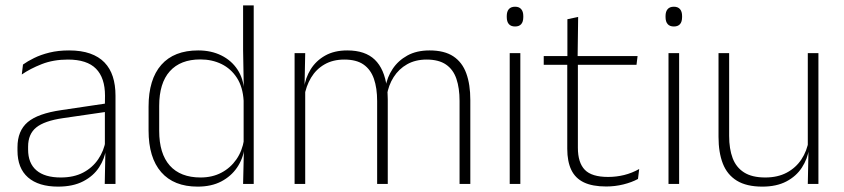

<svg xmlns="http://www.w3.org/2000/svg" viewBox="-20 -684 3140 714"><path d="M409.5 0H369.5L372 -125L370 -131.5V-290L370.5 -328Q370.5 -394.5 337 -428.5Q303.5 -462.5 232.5 -462.5Q178.5 -462.5 135.2 -445.5Q92 -428.5 61 -407L65.5 -444Q82 -456 106.8 -468.2Q131.5 -480.5 164 -488.5Q196.5 -496.5 237 -496.5Q282 -496.5 314.8 -485Q347.5 -473.5 368.5 -451.8Q389.5 -430 399.5 -399Q409.5 -368 409.5 -328.5ZM196 10Q123.5 10 84.2 -24.2Q45 -58.5 45 -124V-136.5Q45 -197.5 83 -229.8Q121 -262 208 -274.5L379.5 -300L381.5 -269L213.5 -244.5Q145 -234.5 114.8 -210Q84.5 -185.5 84.5 -138.5V-128Q84.5 -77 115.5 -50.5Q146.5 -24 206 -24Q254.5 -24 289.2 -42.2Q324 -60.5 345.2 -91.8Q366.5 -123 373 -162L383.5 -131H374.5Q369.5 -94 348.5 -61.8Q327.5 -29.5 289.5 -9.8Q251.5 10 196 10Z M715 10Q626.5 10 579.5 -43.8Q532.5 -97.5 532.5 -199V-287.5Q532.5 -389 579.8 -442.8Q627 -496.5 717 -496.5Q765.5 -496.5 803.2 -477.8Q841 -459 863.2 -425.2Q885.5 -391.5 888 -345.5H901L886 -309.5Q883 -360.5 861 -394.5Q839 -428.5 803.8 -445.8Q768.5 -463 725 -463Q651 -463 611.5 -419Q572 -375 572 -290V-197.5Q572 -112.5 611.5 -68.2Q651 -24 726 -24Q769.5 -24 803.2 -41.8Q837 -59.5 859 -91.2Q881 -123 887.5 -164.5L900.5 -132.5H889Q883.5 -93 861.5 -60.8Q839.5 -28.5 802.8 -9.2Q766 10 715 10ZM923.5 0H884L887 -126.5L886 -140V-347L886.5 -359L884 -497.5V-664H923.5Z M1729 0H1689V-308.5Q1689 -356.5 1677.2 -391Q1665.5 -425.5 1638.5 -444Q1611.5 -462.5 1566.5 -462.5Q1525 -462.5 1494 -445Q1463 -427.5 1443.8 -397.2Q1424.5 -367 1418.5 -328.5L1407 -361.5H1414Q1419.5 -396.5 1440 -427.5Q1460.5 -458.5 1494.8 -477.5Q1529 -496.5 1577.5 -496.5Q1632.5 -496.5 1665.8 -474.5Q1699 -452.5 1714 -411.2Q1729 -370 1729 -312ZM1115 0H1075.5V-486.5H1115L1112.5 -362L1115 -360.5ZM1422 0H1382.5V-308Q1382.5 -356.5 1370.5 -391Q1358.5 -425.5 1332 -444Q1305.5 -462.5 1260.5 -462.5Q1218 -462.5 1186.8 -444.5Q1155.5 -426.5 1136.8 -395.2Q1118 -364 1111.5 -324L1099.5 -356H1110.5Q1115.5 -394 1135.2 -426Q1155 -458 1189 -477.2Q1223 -496.5 1271.5 -496.5Q1338 -496.5 1373.8 -462Q1409.5 -427.5 1418.5 -359.5Q1420.5 -348.5 1421.2 -337.5Q1422 -326.5 1422 -315Z M1915 0H1875.5V-486.5H1915ZM1895.5 -585.5Q1880 -585.5 1872.2 -594.5Q1864.5 -603.5 1864.5 -620.5V-624.5Q1864.5 -641 1872.2 -650Q1880 -659 1895.5 -659Q1910.5 -659 1918.2 -650Q1926 -641 1926 -624.5V-620.5Q1926 -603 1918.2 -594.2Q1910.5 -585.5 1895.5 -585.5Z M2234.5 9.5Q2183 9.5 2151.2 -5.8Q2119.5 -21 2104.5 -52.2Q2089.5 -83.5 2089.5 -130.5V-459H2129V-134.5Q2129 -79 2154.8 -52.5Q2180.5 -26 2241.5 -26Q2272 -26 2301.2 -33.2Q2330.5 -40.5 2357 -55.5L2352.5 -18.5Q2329.5 -6 2298.2 1.8Q2267 9.5 2234.5 9.5ZM2347 -443H2002V-475.5H2351ZM2128 -469.5H2090V-612.5L2130 -621Z M2505.5 0H2466V-486.5H2505.5ZM2486 -585.5Q2470.5 -585.5 2462.8 -594.5Q2455 -603.5 2455 -620.5V-624.5Q2455 -641 2462.8 -650Q2470.5 -659 2486 -659Q2501 -659 2508.8 -650Q2516.5 -641 2516.5 -624.5V-620.5Q2516.5 -603 2508.8 -594.2Q2501 -585.5 2486 -585.5Z M2652 -486.5H2691.5V-178.5Q2691.5 -130.5 2704.5 -96Q2717.5 -61.5 2747 -42.8Q2776.5 -24 2826 -24Q2872 -24 2905.8 -42Q2939.5 -60 2960.2 -91.2Q2981 -122.5 2987.5 -162.5L2998.5 -130.5H2988.5Q2983 -93 2962 -60.8Q2941 -28.5 2904.2 -9.2Q2867.5 10 2815 10Q2756 10 2720 -12.2Q2684 -34.5 2668 -75.8Q2652 -117 2652 -175ZM2984 -486.5H3023.5V0H2984L2986.5 -123.5L2984 -125.5Z"/></svg>

Font: Anek Kannada Medium ExtraLight
Style: Regular
Weight: 250
Version: Version 1.003